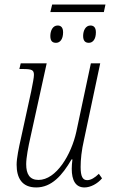

<svg xmlns="http://www.w3.org/2000/svg" viewBox="-20 -814 494 843"><path d="M201 -761H436L443 -794H209ZM226 -626C243 -626 257 -641 257 -672C257 -693 248 -702 233 -702C212 -702 201 -680 201 -656C201 -634 210 -626 226 -626ZM370 -626C387 -626 401 -641 401 -672C401 -693 392 -702 377 -702C356 -702 345 -680 345 -656C345 -634 355 -626 370 -626ZM351 9C377 9 408 -7 428 -31L414 -51C397 -34 379 -23 363 -23C343 -23 334 -39 334 -81C334 -114 338 -153 349 -201L420 -536H379L315 -235C293 -135 227 -24 149 -24C110 -24 95 -50 95 -93C95 -122 104 -169 114 -213L185 -536H71L65 -511H79C120 -511 129 -507 129 -485C129 -474 124 -448 117 -413L72 -207C63 -167 53 -120 53 -91C53 -33 76 9 139 9C206 9 253 -43 294 -114H298C296 -98 295 -84 295 -73C295 -22 312 9 351 9Z"/></svg>

Font: Noto Serif Condensed ExtraLight
Style: Italic
Weight: 200
Width: 3
Italic angle: -12°
Designer: Monotype Design Team
Foundry: Monotype Imaging Inc.
Version: Version 2.013